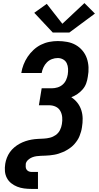

<svg xmlns="http://www.w3.org/2000/svg" viewBox="-20 -1009 640 1244"><path d="M429 -798H322L202 -926L283 -984L384 -855L527 -989L595 -921ZM184 215Q160 215 136.5 212Q113 209 91.5 200.5Q70 192 52.5 178Q35 164 24.5 144Q14 124 12 100.5Q10 77 14 52Q17 33 24.5 13.5Q32 -6 44 -23Q56 -40 72.5 -54Q89 -68 107.5 -78Q126 -88 145.5 -94.5Q165 -101 185 -104.5Q205 -108 225 -109Q245 -110 264.5 -111Q284 -112 304 -117Q324 -122 341.5 -134.5Q359 -147 368.5 -166Q378 -185 381 -205Q385 -227 383 -249.5Q381 -272 370.5 -290.5Q360 -309 340.5 -318Q321 -327 298 -327H232L250 -437H316Q334 -437 352.5 -442.5Q371 -448 385.5 -460.5Q400 -473 408 -490.5Q416 -508 419 -526Q422 -545 421 -564Q420 -583 412.5 -599Q405 -615 389 -624Q373 -633 354 -633Q335 -633 316.5 -626Q298 -619 284 -605Q270 -591 261.5 -572.5Q253 -554 250 -536H118Q122 -563 132.5 -590Q143 -617 159 -641Q175 -665 197 -685.5Q219 -706 245 -719Q271 -732 299 -737.5Q327 -743 354 -743Q385 -743 415 -737.5Q445 -732 470 -718Q495 -704 514 -681.5Q533 -659 542.5 -631.5Q552 -604 553.5 -573.5Q555 -543 549 -512Q546 -490 538.5 -469Q531 -448 516 -430.5Q501 -413 482 -400Q463 -387 442 -379Q465 -364 481.5 -343Q498 -322 506.5 -296Q515 -270 515.5 -241.5Q516 -213 511 -184Q509 -170 505 -156Q501 -142 495.5 -128Q490 -114 481.5 -101Q473 -88 463 -76.5Q453 -65 441 -55.5Q429 -46 415.5 -38Q402 -30 388 -24Q374 -18 360 -13.5Q346 -9 331.5 -6.5Q317 -4 302.5 -2.5Q288 -1 273.5 -0.5Q259 0 245 0.5Q231 1 216.5 3Q202 5 188 10.5Q174 16 162 27Q150 38 147 52Q146 62 146.5 72Q147 82 152 89.5Q157 97 165.5 101Q174 105 184 105H226V215Z"/></svg>

Font: Iosevka SS04 XBd Ex Obl
Style: Regular
Weight: 800
Width: 7
Italic angle: -9°
Monospace: yes
Designer: Belleve Invis
Foundry: Belleve Invis
Version: Version 19.0.0; ttfautohint (v1.8.4)